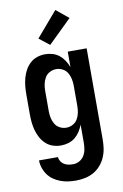

<svg xmlns="http://www.w3.org/2000/svg" viewBox="-106 -829 711 1111"><g transform="rotate(-10 250.0 -273.5)"><path d="M248 223Q225 223 202.5 220Q180 217 158.5 209Q137 201 118 188Q99 175 85.5 156.5Q72 138 64.5 115.5Q57 93 57 71H168Q169 84 176.5 96Q184 108 195.5 115Q207 122 220.5 124.5Q234 127 248 127Q268 127 285.5 117Q303 107 313 90.5Q323 74 326.5 54.5Q330 35 330 15V-91Q322 -70 310 -51.5Q298 -33 281 -19Q264 -5 242 1.5Q220 8 198 8Q174 8 151 0.5Q128 -7 110 -23.5Q92 -40 80.5 -61Q69 -82 62.5 -105Q56 -128 53.5 -152Q51 -176 51 -200V-320Q51 -344 53.5 -368Q56 -392 62.5 -415Q69 -438 80.5 -459Q92 -480 110 -496.5Q128 -513 151 -520.5Q174 -528 198 -528Q220 -528 242 -521.5Q264 -515 281 -501Q298 -487 310 -468.5Q322 -450 330 -429V-520H441V15Q441 42 437 68.5Q433 95 422 120Q411 145 393 165.5Q375 186 351.5 199Q328 212 301.5 217.5Q275 223 248 223ZM246 -88Q266 -88 284 -97.5Q302 -107 312 -124Q322 -141 326 -160.5Q330 -180 330 -200V-320Q330 -340 326 -359.5Q322 -379 312 -396Q302 -413 284 -422.5Q266 -432 246 -432Q226 -432 208 -422.5Q190 -413 180 -396Q170 -379 166 -359.5Q162 -340 162 -320V-200Q162 -180 166 -160.5Q170 -141 180 -124Q190 -107 208 -97.5Q226 -88 246 -88ZM237 -576 176 -624 301 -770 374 -710Z"/></g></svg>

Font: Iosevka Fixed
Style: Bold
Weight: 700
Monospace: yes
Designer: Belleve Invis
Foundry: Belleve Invis
Version: Version 32.3.0